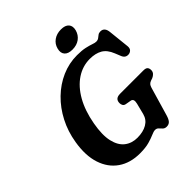

<svg xmlns="http://www.w3.org/2000/svg" viewBox="-245 -1058 1229 1229"><g transform="rotate(-45 369.0 -444.0)"><path d="M467.5 -714Q511 -714 540 -707.5Q569 -701 587 -694.5Q605 -688 616 -688Q630.5 -688 639.8 -695Q649 -702 658 -709Q667 -716 681 -716Q718.5 -716 722.5 -666.5L737.5 -525Q739 -505 729.2 -495.2Q719.5 -485.5 706 -484Q674.5 -481 662.5 -513.5L647.5 -550.5Q628 -600 593.8 -619.8Q559.5 -639.5 509 -639.5Q443.5 -639.5 387.8 -602.5Q332 -565.5 292.5 -496Q253 -426.5 235.5 -329Q219 -238 232.5 -180Q246 -122 281.8 -94.2Q317.5 -66.5 367.5 -66.5Q420 -66.5 455.2 -87Q490.5 -107.5 501 -148L520 -223.5Q529.5 -261.5 504 -265L467 -271.5Q454 -274 448.5 -283.2Q443 -292.5 443 -304.5Q443 -344.5 488 -344.5H698.5Q721.5 -344.5 729.2 -335Q737 -325.5 736.5 -309.5Q736 -295 726.8 -285Q717.5 -275 704.5 -269.5L687 -263.5Q674 -258.5 667.8 -250.8Q661.5 -243 657.5 -229.5L601.5 -38Q593 -8.5 581.5 3.8Q570 16 550.5 16Q534 16 524.2 6.2Q514.5 -3.5 505.8 -13Q497 -22.5 482.5 -22.5Q469.5 -22.5 448.5 -13Q427.5 -3.5 393.8 6.2Q360 16 309 16Q221.5 16 161.2 -25.8Q101 -67.5 75.8 -144.2Q50.5 -221 68 -327Q81.5 -410 118 -480.5Q154.5 -551 208.5 -603.5Q262.5 -656 328.8 -685Q395 -714 467.5 -714ZM473 -759.5Q434.5 -759.5 417.8 -779Q401 -798.5 410 -832Q418.5 -865 445.8 -884.2Q473 -903.5 511.5 -903.5Q550 -903.5 566.5 -884.2Q583 -865 574.5 -832Q565.5 -799 538.8 -779.2Q512 -759.5 473 -759.5Z"/></g></svg>

Font: Fraunces 9pt SuperSoft SemiBold
Style: Italic
Weight: 600
Italic angle: -16°
Version: Version 1.000;[0bf87f6ff]